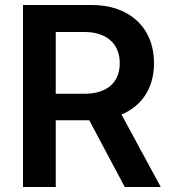

<svg xmlns="http://www.w3.org/2000/svg" viewBox="-20 -748 689 768"><path d="M72 0H203V-267H337L479 0H623L466 -290C547 -324 596 -395 596 -495C596 -639 496 -728 348 -728H72ZM203 -373V-620H318C404 -620 459 -575 459 -495C459 -415 404 -373 319 -373Z"/></svg>

Font: Wafeq Semi Bold
Style: Regular
Weight: 600
Designer: Rasmus Andersson & Azza Alameddine
Foundry: Google & TypeTogether
Version: Version 3.000;January 28, 2025;FontCreator 15.0.0.3014 64-bi